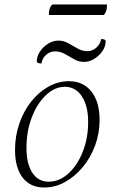

<svg xmlns="http://www.w3.org/2000/svg" viewBox="-20 -824 510 856"><path d="M177 12Q115 12 81 -32Q47 -76 47 -156Q47 -217 66 -272.5Q85 -328 118.5 -370.5Q152 -413 195.5 -437.5Q239 -462 287 -462Q351 -462 387.5 -416Q424 -370 424 -289Q424 -230 404 -175.5Q384 -121 349 -79Q314 -37 270 -12.5Q226 12 177 12ZM197 -14Q245 -14 285 -50.5Q325 -87 349 -147.5Q373 -208 373 -280Q373 -352 345 -394.5Q317 -437 269 -437Q224 -437 184.5 -399.5Q145 -362 121.5 -300Q98 -238 98 -165Q98 -94 124 -54Q150 -14 197 -14ZM165 -541Q144 -541 144 -551Q144 -573 158.5 -594.5Q173 -616 195 -629.5Q217 -643 241 -643Q264 -643 285 -631Q306 -619 326.5 -607.5Q347 -596 370 -596Q392 -596 409.5 -611.5Q427 -627 431 -650Q451 -650 451 -640Q451 -617 436.5 -596Q422 -575 400 -561.5Q378 -548 354 -548Q331 -548 310.5 -560Q290 -572 269 -583.5Q248 -595 225 -595Q203 -595 185.5 -579.5Q168 -564 165 -541ZM442 -757H199Q198 -759 198 -764Q198 -775 202 -786.5Q206 -798 214 -804H456Q456 -803 456.5 -801.5Q457 -800 457 -797Q457 -785 453 -774Q449 -763 442 -757Z"/></svg>

Font: Petrona ExtraLight
Style: Italic
Weight: 200
Italic angle: -9°
Designer: Ringo R. Seeber
Foundry: Ringo R. Seeber
Version: Version 2.001; ttfautohint (v1.8.3)